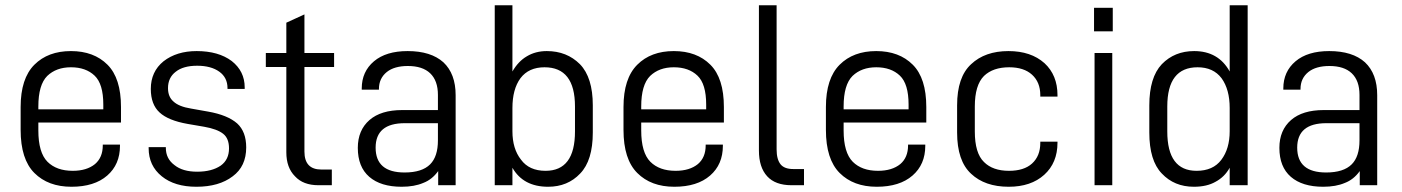

<svg xmlns="http://www.w3.org/2000/svg" viewBox="-20 -710 5374 736"><path d="M127 -210Q127 -125 162.1 -89.8Q196.8 -55.2 258.8 -55.2Q312.5 -55.2 344.2 -81.1Q374 -106.4 374 -152.8V-155.8H439.9V-150.9Q439.9 -79.6 391.1 -37.1Q341.8 5.9 253.9 5.9Q164.6 5.9 111.8 -46.9Q59.1 -99.6 59.1 -211.9V-299.8Q59.1 -409.2 111.8 -461.9Q164.1 -514.2 252 -514.2Q339.8 -514.2 392.1 -461.9Q443.8 -410.2 443.8 -299.8V-240.2H127ZM161.1 -418.9Q127 -384.8 127 -301.8V-291H376V-309.1Q376 -388.2 342.8 -419.9Q309.1 -452.1 252 -452.1Q195.8 -452.1 161.1 -418.9Z M600.1 -34.2Q549.8 -74.7 549.8 -142.1V-146H615.7V-143.1Q615.7 -101.6 648.9 -77.1Q680.2 -51.8 735.8 -51.8Q792 -51.8 826.2 -75.2Q857.9 -98.1 857.9 -141.1Q857.9 -179.2 835.9 -196.8Q813 -215.3 762.7 -224.1L699.7 -234.9Q625 -248 591.8 -278.8Q558.1 -309.6 558.1 -369.1Q558.1 -435.5 606.9 -475.1Q657.2 -514.2 733.9 -514.2Q817.4 -514.2 868.2 -476.1Q918 -437 918 -375V-369.1H852.1V-372.1Q852.1 -412.6 820.8 -435.1Q789.1 -458 735.8 -458Q682.6 -458 653.8 -435.1Q624 -412.6 624 -372.1Q624 -338.9 645 -320.8Q666 -301.3 711.9 -293.9L777.8 -282.2Q852.5 -269 889.2 -236.8Q923.8 -205.1 923.8 -145Q923.8 -72.3 872.1 -34.2Q819.8 5.9 732.9 5.9Q649.4 5.9 600.1 -34.2Z M1147 -128.9Q1147 -60.1 1211.9 -60.1H1252V0H1200.7Q1142.1 0 1110.8 -34.2Q1077.6 -67.4 1077.6 -126V-453.1H999V-506.8H1077.6V-623L1147 -654.8V-506.8H1260.7V-453.1H1147Z M1679.7 -471.2Q1726.6 -427.2 1726.6 -345.2V0H1659.7V-54.2Q1636.2 -21.5 1602.5 -8.8Q1568.4 5.9 1519.5 5.9Q1439.5 5.9 1395.5 -32.2Q1351.6 -70.3 1351.6 -143.1Q1351.6 -210.9 1396.5 -250Q1440.4 -288.1 1521.5 -288.1H1658.7V-346.2Q1658.7 -400.9 1628.9 -429.2Q1599.6 -457 1543.5 -457Q1491.7 -457 1462.9 -434.1Q1432.6 -409.7 1432.6 -369.1V-366.2H1366.7V-371.1Q1366.7 -435.5 1413.6 -475.1Q1460 -514.2 1542.5 -514.2Q1631.8 -514.2 1679.7 -471.2ZM1628.9 -80.1Q1658.7 -109.9 1658.7 -171.9V-237.8H1531.7Q1419.9 -237.8 1419.9 -144Q1419.9 -48.8 1530.8 -48.8Q1597.7 -48.8 1628.9 -80.1Z M1944.3 0H1876.5V-689.9H1944.3V-436Q1966.8 -475.1 1999.5 -494.1Q2032.7 -514.2 2076.2 -514.2Q2152.8 -514.2 2203.1 -463.9Q2252.4 -413.1 2252.4 -306.2V-202.1Q2252.4 -94.7 2204.1 -44.9Q2156.2 5.9 2081.1 5.9Q1985.8 5.9 1944.3 -66.9ZM2184.1 -301.8Q2184.1 -452.1 2067.4 -452.1Q2006.8 -452.1 1975.1 -410.2Q1944.3 -368.2 1944.3 -295.9V-207Q1944.3 -139.6 1977.1 -98.1Q2008.3 -55.2 2071.3 -55.2Q2184.1 -55.2 2184.1 -206.1Z M2438 -210Q2438 -125 2473.1 -89.8Q2507.8 -55.2 2569.8 -55.2Q2623.5 -55.2 2655.3 -81.1Q2685.1 -106.4 2685.1 -152.8V-155.8H2751V-150.9Q2751 -79.6 2702.1 -37.1Q2652.8 5.9 2564.9 5.9Q2475.6 5.9 2422.9 -46.9Q2370.1 -99.6 2370.1 -211.9V-299.8Q2370.1 -409.2 2422.9 -461.9Q2475.1 -514.2 2563 -514.2Q2650.9 -514.2 2703.1 -461.9Q2754.9 -410.2 2754.9 -299.8V-240.2H2438ZM2472.2 -418.9Q2438 -384.8 2438 -301.8V-291H2687V-309.1Q2687 -388.2 2653.8 -419.9Q2620.1 -452.1 2563 -452.1Q2506.8 -452.1 2472.2 -418.9Z M2920.9 -34.2Q2889.2 -68.8 2889.2 -132.8V-689.9H2957V-137.2Q2957 -99.1 2972.2 -80.1Q2986.8 -62 3021 -62H3062V0H3014.2Q2952.1 0 2920.9 -34.2Z M3213.9 -210Q3213.9 -125 3249 -89.8Q3283.7 -55.2 3345.7 -55.2Q3399.4 -55.2 3431.2 -81.1Q3460.9 -106.4 3460.9 -152.8V-155.8H3526.9V-150.9Q3526.9 -79.6 3478 -37.1Q3428.7 5.9 3340.8 5.9Q3251.5 5.9 3198.7 -46.9Q3146 -99.6 3146 -211.9V-299.8Q3146 -409.2 3198.7 -461.9Q3251 -514.2 3338.9 -514.2Q3426.8 -514.2 3479 -461.9Q3530.8 -410.2 3530.8 -299.8V-240.2H3213.9ZM3248 -418.9Q3213.9 -384.8 3213.9 -301.8V-291H3462.9V-309.1Q3462.9 -388.2 3429.7 -419.9Q3396 -452.1 3338.9 -452.1Q3282.7 -452.1 3248 -418.9Z M3702.6 -43.9Q3648.9 -93.3 3648.9 -202.1V-306.2Q3648.9 -414.6 3702.6 -463.9Q3755.9 -514.2 3845.7 -514.2Q3932.1 -514.2 3983.9 -467.8Q4033.7 -421.9 4033.7 -345.2V-339.8H3967.8V-345.2Q3967.8 -395 3936 -423.8Q3904.8 -452.1 3848.6 -452.1Q3786.6 -452.1 3752 -418.9Q3716.8 -383.8 3716.8 -301.8V-206.1Q3716.8 -122.6 3752 -88.9Q3785.6 -55.2 3847.7 -55.2Q3905.3 -55.2 3936 -83Q3967.8 -111.8 3967.8 -162.1V-167H4033.7V-163.1Q4033.7 -85.9 3982.9 -40Q3932.1 5.9 3846.7 5.9Q3755.4 5.9 3702.6 -43.9Z M4245.6 -680.2V-589.8H4173.8V-680.2ZM4243.7 -506.8V0H4175.8V-506.8Z M4433.6 -44.9Q4385.7 -94.2 4385.7 -202.1V-306.2Q4385.7 -413.1 4433.6 -463.9Q4482.4 -514.2 4557.6 -514.2Q4650.4 -514.2 4693.8 -436V-689.9H4762.7V0H4693.8V-66.9Q4674.3 -31.7 4639.6 -13.2Q4606.4 5.9 4556.6 5.9Q4481.4 5.9 4433.6 -44.9ZM4661.6 -97.2Q4693.8 -139.6 4693.8 -207V-295.9Q4693.8 -367.2 4662.6 -410.2Q4630.9 -452.1 4570.8 -452.1Q4454.6 -452.1 4454.6 -301.8V-206.1Q4454.6 -55.2 4566.9 -55.2Q4629.9 -55.2 4661.6 -97.2Z M5212.4 -471.2Q5259.3 -427.2 5259.3 -345.2V0H5192.4V-54.2Q5168.9 -21.5 5135.3 -8.8Q5101.1 5.9 5052.2 5.9Q4972.2 5.9 4928.2 -32.2Q4884.3 -70.3 4884.3 -143.1Q4884.3 -210.9 4929.2 -250Q4973.1 -288.1 5054.2 -288.1H5191.4V-346.2Q5191.4 -400.9 5161.6 -429.2Q5132.3 -457 5076.2 -457Q5024.4 -457 4995.6 -434.1Q4965.3 -409.7 4965.3 -369.1V-366.2H4899.4V-371.1Q4899.4 -435.5 4946.3 -475.1Q4992.7 -514.2 5075.2 -514.2Q5164.6 -514.2 5212.4 -471.2ZM5161.6 -80.1Q5191.4 -109.9 5191.4 -171.9V-237.8H5064.5Q4952.6 -237.8 4952.6 -144Q4952.6 -48.8 5063.5 -48.8Q5130.4 -48.8 5161.6 -80.1Z"/></svg>

Font: D-DIN-PRO
Style: Regular
Weight: 400
Designer: Charles Nix
Foundry: Datto Inc.
Version: Version 1.000;hotconv 1.0.109;makeotfexe 2.5.65596